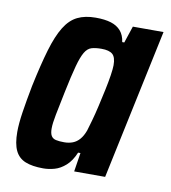

<svg xmlns="http://www.w3.org/2000/svg" viewBox="-66 -575 570 641"><g transform="rotate(10 219.5 -255.0)"><path d="M122 8Q85 8 61.5 -1.5Q38 -11 27 -34Q16 -57 16 -97Q16 -125 22 -164.5Q28 -204 38 -256Q54 -332 69 -382.5Q84 -433 102.5 -463Q121 -493 146.5 -505.5Q172 -518 208 -518Q239 -518 260 -511.5Q281 -505 293.5 -490.5Q306 -476 309 -453H316L335 -510H439L331 0H226L236 -64H228Q216 -35 198 -19Q180 -3 160.5 2.5Q141 8 122 8ZM176 -90Q192 -90 205 -95Q218 -100 228 -111.5Q238 -123 245 -142Q249 -155 255.5 -178Q262 -201 268.5 -229.5Q275 -258 281 -286Q287 -314 290.5 -337Q294 -360 294 -372Q294 -399 282.5 -409Q271 -419 245 -419Q225 -419 211.5 -415Q198 -411 188.5 -395Q179 -379 170 -346Q161 -313 149 -255Q139 -206 133 -176Q127 -146 127 -128Q127 -112 132 -103.5Q137 -95 148 -92.5Q159 -90 176 -90Z"/></g></svg>

Font: Saira Condensed SemiBold
Style: Italic
Weight: 600
Width: 3
Italic angle: -12°
Designer: Hector Gatti with collaboration of the Omnibus-Type team
Foundry: Omnibus-Type
Version: Version 1.101